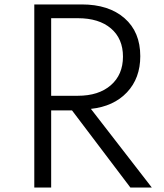

<svg xmlns="http://www.w3.org/2000/svg" viewBox="-20 -845 739 865"><path d="M134.5 0H210.5V-347.5H304.5L567.5 0H664L389.5 -354.5Q492 -365.5 552 -429Q612 -492.5 612 -592Q612 -701 541 -763Q470 -825 348.5 -825H134.5ZM210.5 -413.5V-763H330.5Q426 -763 480 -716.8Q534 -670.5 534 -590Q534 -508.5 479.2 -461Q424.5 -413.5 330.5 -413.5Z"/></svg>

Font: Spartan
Style: Regular
Weight: 400
Designer: Matt Bailey, Mirko Velimirovic
Foundry: Matt Bailey
Version: Version 1.003; ttfautohint (v1.8.3)